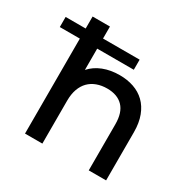

<svg xmlns="http://www.w3.org/2000/svg" viewBox="-203 -898 1044 1054"><g transform="rotate(30 319.0 -371.0)"><path d="M199 -602V-467Q229.5 -501.5 276 -519.8Q322.5 -538 380 -538Q428.5 -538 469.2 -524Q510 -510 539.8 -481.2Q569.5 -452.5 586.2 -408.5Q603 -364.5 603 -305V0H493V-292Q493 -366.5 457.5 -403.2Q422 -440 357 -440Q321.5 -440 292.2 -429.2Q263 -418.5 242.2 -397.5Q221.5 -376.5 210.2 -345Q199 -313.5 199 -272V0H89V-602H-38V-666H89V-742H199V-666H431V-602Z"/></g></svg>

Font: Argentum Sans
Style: Regular
Weight: 400
Designer: Julieta Ulanovsky, Owen Earl, Chris M. Simpson, Rasmus Andersson, Cristiano Sobral
Foundry: The Argentum Sans Project Authors
Version: Version 3.135; ttfautohint (v1.8.4.7-5d5b-dirty)